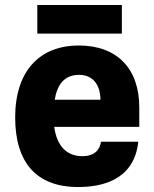

<svg xmlns="http://www.w3.org/2000/svg" viewBox="-20 -742 619 772"><path d="M470 -722H130V-607H470ZM540 -310C540 -466 451 -559 297 -559C137 -559 41 -454 41 -270C41 -90 125 10 294 10C384 10 519 -14 536 -172H386C381 -136 356 -114 312 -114C250 -114 209 -152 198 -232H540ZM200 -341C210 -402 239 -441 298 -441C350 -441 383 -406 384 -341Z"/></svg>

Font: Kathrein 85 Heavy
Style: Regular
Weight: 900
Designer: Lazydogs Typefoundry, based on Open Sans by Ascender Corporation
Foundry: Lazydogs Typefoundry
Version: Version 1.003;PS 001.003;hotconv 1.0.88;makeotf.lib2.5.64775